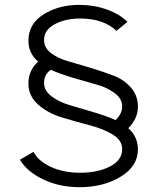

<svg xmlns="http://www.w3.org/2000/svg" viewBox="-20 -780 654 798"><path d="M513.2 -247.1Q553.2 -211.9 553.2 -159.2Q553.2 -89.4 481.7 -45.7Q410.2 -2 311 -2Q227.1 -2 159.4 -34.4Q91.8 -66.9 63 -116.2L119.1 -148.9Q139.2 -110.8 191.2 -86.4Q243.2 -62 314 -62Q385.7 -62 436.8 -87.9Q487.8 -113.8 487.8 -160.2Q487.8 -197.3 448 -221.2Q408.2 -245.1 350.6 -260Q293 -274.9 235.6 -292.5Q178.2 -310.1 138.2 -345.5Q98.1 -380.9 98.1 -433.8Q98.1 -486.8 138.2 -523.9Q98.1 -559.1 98.1 -610.8Q98.1 -680.7 161.1 -720.2Q224.1 -759.8 310.1 -759.8Q370.1 -759.8 424.1 -740.5Q478 -721.2 509.8 -689L463.9 -651.9Q410.6 -702.6 314 -703.1Q252 -703.1 207.5 -679.4Q163.1 -655.8 163.1 -613.8Q163.1 -581.5 192.1 -559.3Q221.2 -537.1 264.2 -525.1Q307.1 -513.2 358.2 -497.6Q409.2 -481.9 452.1 -465.6Q495.1 -449.2 524.2 -416Q553.2 -382.8 553.2 -336.9Q553.2 -287.1 513.2 -247.1ZM460 -280.8Q487.8 -306.6 487.8 -337.9Q487.8 -370.1 455.8 -393.6Q423.8 -417 383.3 -428Q342.8 -439 283.9 -456.5Q225.1 -474.1 190.9 -490.2Q163.1 -469.2 163.1 -436Q163.1 -402.8 194.6 -379.4Q226.1 -356 266.6 -344Q307.1 -332 366.5 -314.5Q425.8 -296.9 460 -280.8Z"/></svg>

Font: Oakes Grotesk
Style: Regular
Weight: 400
Designer: Samuel Oakes
Foundry: Samuel Oakes
Version: Version 1.0 | wf-rip DC20170320